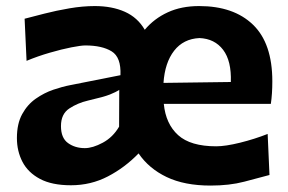

<svg xmlns="http://www.w3.org/2000/svg" viewBox="-20 -586 933 621"><path d="M661.1 14.2Q576.7 14.2 519 -13.4Q461.4 -41 428.2 -89.8Q383.8 -43.9 328.9 -15.4Q273.9 13.2 209.5 13.2Q147.9 13.2 109.4 -7.3Q70.8 -27.8 52.7 -62.5Q34.7 -97.2 34.7 -139.6Q34.7 -186 51.8 -217Q68.8 -248 95.7 -266.8Q122.6 -285.6 152.1 -295.7Q181.6 -305.7 206.5 -310.5L369.6 -342.8Q372.1 -400.9 341.1 -419.9Q310.1 -439 255.9 -439Q242.2 -439 210.9 -432.9Q179.7 -426.8 140.9 -415.5Q102.1 -404.3 65.9 -389.2L59.6 -525.4Q85.4 -532.2 123.8 -542Q162.1 -551.8 204.8 -559.1Q247.6 -566.4 286.6 -566.4Q342.3 -566.4 383.8 -547.9Q425.3 -529.3 448.2 -489.7Q478.5 -525.9 522.5 -546.1Q566.4 -566.4 624 -566.4Q735.8 -566.4 798.3 -506.1Q860.8 -445.8 860.8 -323.2Q860.8 -282.2 856 -250H509.8Q516.1 -185.1 556.2 -148.9Q596.2 -112.8 679.2 -112.8Q709.5 -112.8 756.6 -124.5Q803.7 -136.2 845.7 -152.8L851.6 -20Q817.4 -10.7 769.8 1.7Q722.2 14.2 661.1 14.2ZM726.6 -320.8Q729 -388.7 701.7 -424.8Q674.3 -460.9 625 -462.9Q573.2 -460.4 543.2 -421.9Q513.2 -383.3 508.8 -317.9ZM254.4 -106.9Q279.8 -106.9 312.5 -124.5Q345.2 -142.1 365.2 -176.3L365.7 -295.4Q355 -288.1 335.4 -280.3Q315.9 -272.5 264.6 -260.7Q231 -252.9 204.1 -235.1Q177.2 -217.3 177.2 -178.2Q177.2 -139.6 200 -123.3Q222.7 -106.9 254.4 -106.9Z"/></svg>

Font: Pinar Bold
Style: Regular
Weight: 700
Designer: Amin Abedi
Version: Version 3.000